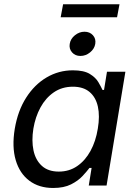

<svg xmlns="http://www.w3.org/2000/svg" viewBox="-20 -890 654 921"><path d="M234.9 11.7Q167 11.7 120.6 -23.2Q74.2 -58.1 55.4 -121.8Q36.6 -185.5 50.8 -272Q65.4 -358.9 105.5 -421.6Q145.5 -484.4 203.6 -518.6Q261.7 -552.7 329.6 -552.7Q382.3 -552.7 410.6 -535.4Q439 -518.1 451.9 -495.8Q464.8 -473.6 471.7 -458.5H479L493.2 -545.9H581.5L491.2 0H405.8L419.4 -84.5H409.2Q397 -68.4 376 -45.7Q355 -22.9 320.8 -5.6Q286.6 11.7 234.9 11.7ZM262.2 -66.9Q312 -66.9 350.3 -93.3Q388.7 -119.6 414.1 -166Q439.5 -212.4 449.2 -272.9Q459.5 -333.5 449.5 -378.7Q439.5 -423.8 409.4 -449Q379.4 -474.1 329.6 -474.1Q277.3 -474.1 238 -447Q198.7 -419.9 174.1 -374.5Q149.4 -329.1 140.1 -272.9Q130.9 -215.8 140.6 -168.9Q150.4 -122.1 180.7 -94.5Q210.9 -66.9 262.2 -66.9ZM365.7 -621.6Q340.8 -621.6 325.7 -638.7Q310.5 -655.8 314.5 -679.7Q318.4 -704.1 339.4 -720.9Q360.4 -737.8 385.3 -737.8Q410.6 -737.8 425.8 -720.9Q440.9 -704.1 437 -679.7Q433.1 -655.8 412.1 -638.7Q391.1 -621.6 365.7 -621.6ZM553.2 -869.6 541.5 -807.1H271L282.7 -869.6Z"/></svg>

Font: Inter
Style: Italic
Weight: 400
Italic angle: -9.3988°
Designer: Rasmus Andersson
Foundry: rsms
Version: Version 4.001;git-66647c0bb